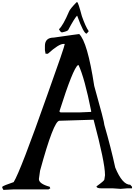

<svg xmlns="http://www.w3.org/2000/svg" viewBox="-20 -1746 1280 1776"><path d="M688.5 -1725.6H694.3Q703.1 -1725.6 737.3 -1596.7Q771.5 -1499 799.8 -1459V-1456.1L781.2 -1434.6Q753.9 -1434.6 694.3 -1599.6H691.4Q667 -1574.2 610.4 -1467.8Q600.6 -1456.1 553.7 -1446.3Q541 -1446.3 526.4 -1473.6V-1476.6Q563.5 -1510.7 618.2 -1638.7Q627 -1663.1 688.5 -1725.6ZM711.9 -1431.6Q789.1 -1359.4 851.6 -951.2Q945.3 -619.1 945.3 -589.8Q1006.8 -377 1045.9 -196.3Q1111.3 -37.1 1184.6 -37.1L1201.2 -18.6V-3.9H1156.2L1095.7 1L1023.4 -3.9H918Q877 -3.9 873 -18.6V-22.5Q945.3 -74.2 945.3 -85L951.2 -124V-128.9Q951.2 -242.2 845.7 -638.7L529.3 -628.9Q476.6 -628.9 350.6 -167L339.8 -89.8Q339.8 -45.9 439.5 -18.6L445.3 -3.9L428.7 5.9H106.4L11.7 10.7L1 -8.8V-18.6Q13.7 -30.3 106.4 -61.5Q168 -159.2 418 -869.1Q579.1 -1318.4 579.1 -1339.8H567.4Q523.4 -1339.8 422.9 -1249H401.4L395.5 -1282.2V-1321.3Q395.5 -1398.4 478.5 -1398.4ZM529.3 -714.8 540 -706.1H711.9L823.2 -710.9V-719.7Q762.7 -1023.4 707 -1143.6H701.2Q656.2 -1115.2 529.3 -714.8Z"/></svg>

Font: EG Dragon Caps 
Style: Regular
Weight: 400
Designer: Bill Roach / W.K. Roach
Version: Version 1.00 April 18, 2012, initial release